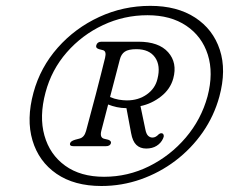

<svg xmlns="http://www.w3.org/2000/svg" viewBox="-20 -772 782 656"><path d="M326.5 -136.5Q234 -136.5 173.2 -178.2Q112.5 -220 91 -292.2Q69.5 -364.5 94.5 -456Q118 -542 177.2 -609Q236.5 -676 318.8 -714Q401 -752 493.5 -752Q585 -752 646.5 -712Q708 -672 731 -602Q754 -532 729.5 -442Q711.5 -376 672.8 -320.2Q634 -264.5 579.8 -223.2Q525.5 -182 460.8 -159.2Q396 -136.5 326.5 -136.5ZM335.5 -168Q417 -168 489.5 -204Q562 -240 614.8 -302Q667.5 -364 689 -442.5Q710 -522.5 690 -585.2Q670 -648 616.5 -684Q563 -720 484 -720Q403.5 -720 331.8 -686.2Q260 -652.5 208 -593Q156 -533.5 135.5 -456Q113.5 -374 131.8 -309Q150 -244 202.5 -206Q255 -168 335.5 -168ZM572 -504Q562 -467.5 530.2 -442.5Q498.5 -417.5 460 -409.5L476.5 -330.5Q479.5 -314.5 486 -308.2Q492.5 -302 501 -302Q507 -302 512.2 -305Q517.5 -308 521.5 -312.5Q528 -318 533.5 -316.5Q538 -315.5 539.2 -310.2Q540.5 -305 537 -298.5Q530 -283 515.2 -273.8Q500.5 -264.5 479.5 -264.5Q459 -264.5 446 -276.8Q433 -289 428 -317L412 -402.5H411.5Q395 -402.5 379 -406Q363 -409.5 349.5 -415Q342.5 -388.5 336.5 -364.8Q330.5 -341 326 -324.5Q320.5 -302 335.5 -298L350 -294.5Q361 -290.5 359 -282.5Q356 -272.5 341.5 -272.5H231.5Q216.5 -272.5 219.5 -282.5Q221.5 -290 236.5 -294.5L251.5 -298.5Q268 -302.5 274 -324.5Q280 -347.5 289 -380.8Q298 -414 307.5 -450.2Q317 -486.5 325.2 -519.2Q333.5 -552 339 -574.5Q344.5 -597 332 -600.5L318.5 -604Q306 -607.5 309 -617.5Q312.5 -629.5 327 -629.5H453Q522.5 -629.5 554.5 -593.5Q586.5 -557.5 572 -504ZM389.5 -569Q385 -552 375.8 -516.2Q366.5 -480.5 356 -440.5Q371 -434 386 -431.5Q401 -429 413.5 -429Q453 -429 481.8 -449.5Q510.5 -470 518 -502.5Q529.5 -547.5 509.8 -575.8Q490 -604 446 -604Q419 -604 406.5 -595.5Q394 -587 389.5 -569Z"/></svg>

Font: Fraunces 9pt S050 Light
Style: Italic
Weight: 300
Italic angle: -16°
Version: Version 1.000; ttfautohint (v1.8.3)